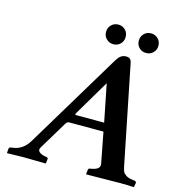

<svg xmlns="http://www.w3.org/2000/svg" viewBox="-117 -915 954 1020"><g transform="rotate(15 359.5 -404.5)"><path d="M315.9 -288.1H470.2Q465.3 -315.9 429.2 -494.1Q429.2 -494.1 314 -299.8Q307.1 -288.1 315.9 -288.1ZM632.8 -90.8Q636.7 -72.8 640.4 -64Q644 -55.2 657 -46.1Q669.9 -37.1 691.9 -34.2L706.1 -32.2Q715.8 -30.3 715.8 -22.9L711.9 0L710 2Q672.9 0 633.8 0L450.2 2L448.2 0L451.2 -22.9Q452.1 -30.8 458 -32.2L469.2 -34.2Q491.2 -38.1 502.7 -47.1Q514.2 -56.2 511.2 -73.2L479 -241.2H290Q278.8 -241.2 271 -227.1L178.2 -73.2Q169.4 -58.1 180.2 -48.1Q190.9 -38.1 211.9 -34.2L223.1 -32.2Q230 -31.2 230 -22.9L227.1 0L225.1 2Q137.2 0 101.1 0L15.1 2L13.2 0L15.1 -22.9Q16.1 -30.8 24.9 -32.2L39.1 -34.2Q91.8 -42 123.5 -94.7L443.8 -627Q462.9 -657.7 491.2 -658.2Q507.3 -658.2 514.6 -651.1Q522 -644 524.9 -627ZM370.6 -718.5Q355 -733.9 355 -756.8Q355 -779.8 370.6 -795.4Q386.2 -811 409.2 -811Q432.1 -811 447.5 -795.4Q462.9 -779.8 462.9 -756.8Q462.9 -733.9 447.5 -718.5Q432.1 -703.1 409.2 -703.1Q386.2 -703.1 370.6 -718.5ZM550.5 -718.5Q535.2 -733.9 535.2 -756.8Q535.2 -779.8 550.5 -795.4Q565.9 -811 588.9 -811Q611.8 -811 627.4 -795.4Q643.1 -779.8 643.1 -756.8Q643.1 -733.9 627.4 -718.5Q611.8 -703.1 588.9 -703.1Q565.9 -703.1 550.5 -718.5Z"/></g></svg>

Font: Linux Libertine
Style: Semibold Italic
Weight: 600
Italic angle: -11.5°
Designer: Philipp H. Poll
Foundry: Philipp H. Poll
Version: Version 5.1.2 ; ttfautohint (v0.9)